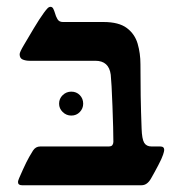

<svg xmlns="http://www.w3.org/2000/svg" viewBox="-20 -548 538 568"><path d="M44.9 0Q33.2 0 33.2 -9.8Q33.2 -12.7 36.6 -21Q49.8 -51.3 57.6 -67.1Q65.4 -83 77.6 -102.5Q85.4 -114.7 99.1 -114.7H300.8Q310.1 -114.7 312.7 -119.1Q315.4 -123.5 315.4 -128.4Q315.4 -143.1 314.7 -172.4Q314 -201.7 312.7 -234.1Q311.5 -266.6 310.1 -292.7Q308.6 -318.8 307.6 -327.1Q302.2 -368.2 262.2 -368.2H67.4Q56.6 -368.2 47.4 -371.8Q38.1 -375.5 38.1 -387.7Q38.1 -393.6 50.8 -415Q63.5 -436.5 80.1 -464.4Q96.7 -492.2 109.9 -510.3Q115.2 -517.6 119.9 -522.7Q124.5 -527.8 129.4 -527.8Q134.8 -527.8 137.7 -522Q140.6 -516.1 142.6 -509.3Q145 -500 149.9 -491.5Q154.8 -482.9 166 -482.9H286.1Q331.5 -482.9 355.2 -465.1Q378.9 -447.3 387.2 -418.7Q395.5 -390.1 395.5 -357.9Q395.5 -311.5 396.2 -264.4Q397 -217.3 398.9 -168Q399.9 -136.7 406.5 -125.7Q413.1 -114.7 428.2 -114.7H454.1Q465.8 -114.7 465.8 -104.5Q465.8 -100.6 462.4 -90.3Q459 -79.6 448.2 -59.1Q437.5 -38.6 426.8 -20Q415.5 0 398.9 0ZM190.9 -206.1Q176.3 -206.1 165.5 -216.6Q154.8 -227.1 154.8 -241.2Q154.8 -256.3 165.5 -266.6Q176.3 -276.9 190.9 -276.9Q206.1 -276.9 216.1 -266.6Q226.1 -256.3 226.1 -241.2Q226.1 -227.1 216.1 -216.6Q206.1 -206.1 190.9 -206.1Z"/></svg>

Font: David Libre Medium
Style: Regular
Weight: 500
Designer: Ismar David, J. Victor Gaultney, Annie Olsen and Meir Sadan
Foundry: Monotype Imaging Inc. & SIL International
Version: Version 1.100; ttfautohint (v1.8.4.7-5d5b)